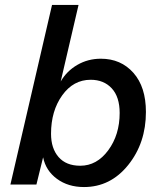

<svg xmlns="http://www.w3.org/2000/svg" viewBox="-20 -745 657 775"><path d="M387 -508Q468 -508 518.5 -451Q569 -394 569 -293Q569 -168 497.5 -79Q426 10 319 10Q255 10 210 -23Q165 -56 154 -110L127 0H22L190 -725H297L225 -416Q249 -458 292 -483Q335 -508 387 -508ZM304 -76Q371 -76 417 -138.5Q463 -201 463 -289Q463 -354 431 -388.5Q399 -423 346 -423Q276 -423 231 -360Q186 -297 186 -205Q186 -146 216.5 -111Q247 -76 304 -76Z"/></svg>

Font: Elaine Sans Medium
Style: Italic
Weight: 500
Italic angle: -13°
Designer: Wei Huang
Foundry: Wei Huang
Version: Version 2.001;December 24, 2019;FontCreator 12.0.0.2547 64-b